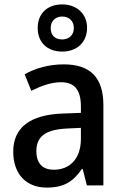

<svg xmlns="http://www.w3.org/2000/svg" viewBox="-20 -841 560 871"><path d="M262 -607C328 -607 375 -648 375 -715C375 -780 326 -821 262 -821C195 -821 151 -780 151 -714C151 -648 195 -607 262 -607ZM262 -662C228 -662 210 -682 210 -714C210 -746 232 -766 262 -766C293 -766 315 -746 315 -714C315 -682 293 -662 262 -662ZM269 -549C201 -549 139 -531 92 -504L122 -429C166 -451 211 -468 257 -468C315 -468 347 -437 347 -358V-329L266 -326C116 -321 40 -262 40 -153C40 -51 99 10 192 10C270 10 312 -17 352 -75H355L374 0H449V-364C449 -488 391 -549 269 -549ZM284 -258 347 -261V-211C347 -119 295 -71 224 -71C176 -71 145 -97 145 -155C145 -219 182 -253 284 -258Z"/></svg>

Font: Noto Sans Khmer SemiCondensed Medium
Style: Regular
Weight: 500
Width: 4
Designer: Danh Hong and the Monotype Design Team
Foundry: Monotype Imaging Inc.
Version: Version 2.004